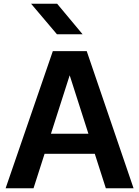

<svg xmlns="http://www.w3.org/2000/svg" viewBox="-20 -1015 744 1025"><path d="M284 -832 146 -995H285L421 -832ZM486 -194H218L159 -10H10L262 -742H443L693 -10H545ZM452 -301 352 -613 252 -301Z"/></svg>

Font: 카카오 큰글씨 ExtraBold
Style: Regular
Weight: 800
Designer: Park Young-rak; Lee Sang-min; Kim Jung-jin; Min Bon; Park Min-gyu;
Foundry: Kakao Corporation
Version: Version 2.003